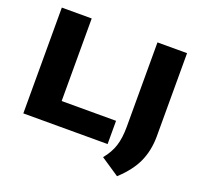

<svg xmlns="http://www.w3.org/2000/svg" viewBox="-152 -912 1322 1262"><g transform="rotate(20 509.0 -281.0)"><path d="M71 0V-740H280V-162.5H660.5V0ZM662 91Q704.5 39.5 722.2 -15.5Q740 -70.5 740 -150V-740H947V-154Q946 -57.5 910.5 21.2Q875 100 791 177.5Z"/></g></svg>

Font: Encode Sans Expanded ExtraBold
Style: Regular
Weight: 800
Width: 7
Designer: Multiple Designers
Foundry: Impallari Type
Version: Version 2.000